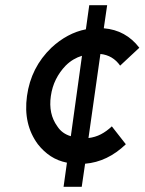

<svg xmlns="http://www.w3.org/2000/svg" viewBox="-20 -720 557 740"><path d="M380 -611 393 -700H324L311 -607Q275 -600 241.5 -582Q208 -564 178 -536Q99 -460 84 -350Q69 -241 126 -164Q148 -136 175.5 -118Q203 -100 238 -93L225 0H295L308 -89Q394 -96 465 -164L411 -233Q391 -214 369 -202.5Q347 -191 321 -188L367 -512Q415 -507 443 -467L517 -536Q465 -604 380 -611ZM296 -505 253 -195Q236 -200 223 -209.5Q210 -219 201 -233Q166 -281 176 -350Q181 -385 195.5 -414Q210 -443 233 -467Q247 -481 263 -490.5Q279 -500 296 -505Z"/></svg>

Font: Unageo
Style: Medium-Italic
Weight: 500
Designer: Richard Sepsi
Foundry: Richard Sepsi
Version: Version 2.000